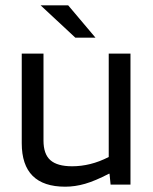

<svg xmlns="http://www.w3.org/2000/svg" viewBox="-20 -696 578 724"><path d="M226 8Q144 8 103 -33Q62 -74 62 -156V-494H144V-166Q144 -115 170 -92Q196 -69 252 -69Q286 -69 320.5 -77.5Q355 -86 390 -104V-494H472V0H397L393 -41H391Q339 -14 301 -3Q263 8 226 8ZM264 -554 133 -676H237L340 -554Z"/></svg>

Font: Blinker
Style: Regular
Weight: 400
Designer: Juergen Huber
Foundry: supertype
Version: Version 1.017;hotconv 1.0.117;makeotfexe 2.5.65602